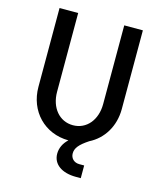

<svg xmlns="http://www.w3.org/2000/svg" viewBox="-130 -794 921 1095"><g transform="rotate(15 330.0 -247.0)"><path d="M84 -235C84 -91 187 15 328 16C301 41 286 72 286 106C286 167 339 206 423 206H452V131H423C392 131 371 110 371 81C371 50 391 25 444 -10C524 -50 576 -133 576 -235V-700H466V-235C466 -141 410 -74 330 -74C250 -74 194 -141 194 -235V-700H84Z"/></g></svg>

Font: Uncut Plan8
Style: Regular
Weight: 400
Designer: Kasper Nordkvist
Foundry: UNCUT.wtf
Version: Version 1.002;Glyphs 3.1.2 (3151)